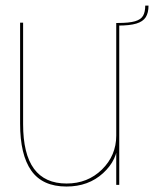

<svg xmlns="http://www.w3.org/2000/svg" viewBox="-20 -676 563 702"><path d="M405 0H416V-592H405V-107.5ZM64.5 -593H53.5V-224Q53.5 -110 94.5 -52Q135.5 6 223 6Q303.5 6 357 -43Q410.5 -92 410.5 -156.5L405 -180Q405 -107.5 352.8 -56.2Q300.5 -5 223.5 -5Q144 -5 104.2 -59Q64.5 -113 64.5 -222ZM411.5 -592V-582.5Q454.5 -582.5 478.5 -589.8Q502.5 -597 512.8 -613Q523 -629 523 -655.5H511Q511 -632 503 -618.2Q495 -604.5 473.5 -598.2Q452 -592 411.5 -592Z"/></svg>

Font: Anybody UltraCondensed Thin Thin
Style: Regular
Weight: 250
Version: Version 1.111